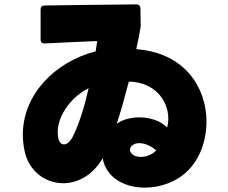

<svg xmlns="http://www.w3.org/2000/svg" viewBox="-20 -800 1040 875"><path d="M837 -23C891 -77 921 -160 921 -246C921 -398 825 -559 601 -576C609 -611 615 -644 620 -672C621 -680 622 -686 621 -694L620 -761C620 -773 613 -780 601 -780C458 -779 256 -776 184 -775C171 -775 165 -769 165 -756V-620C165 -608 172 -601 184 -602C267 -606 346 -610 423 -613C421 -601 419 -585 416 -566C226 -517 84 -366 84 -186C84 -162 87 -137 92 -112C112 -19 187 35 268 35C333 35 402 0 448 -79C449 -72 451 -65 453 -58C477 17 555 55 640 55C710 55 784 30 837 -23ZM512 -236C532 -296 550 -363 567 -428C680 -427 747 -346 747 -260C747 -246 745 -232 742 -219C709 -252 660 -265 615 -265C578 -265 542 -257 512 -236ZM384 -398C367 -323 344 -243 313 -180C300 -153 284 -142 272 -142C260 -142 251 -151 247 -165C244 -176 243 -187 243 -198C243 -280 313 -364 384 -398ZM599 -146C619 -151 658 -146 692 -114C672 -94 645 -85 622 -85C601 -85 583 -92 575 -107C567 -121 576 -138 599 -146Z"/></svg>

Font: LINE Seed JP_OTF ExtraBold
Style: Regular
Weight: 800
Designer: LY Corporation & Fontrix & Fontworks
Version: Version 1.013